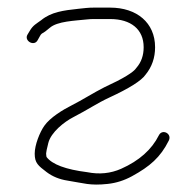

<svg xmlns="http://www.w3.org/2000/svg" viewBox="-20 -501 514 504"><path d="M387.1 -377C387.1 -349.4 378.8 -325.4 362.1 -305C351.2 -289.2 319.5 -269.2 267.1 -245C234.4 -229.9 210.7 -213.1 172.2 -193.3C149.3 -181.5 113.9 -154.2 106.8 -125.6C103 -110.5 101.1 -101.5 101.1 -98.5C101.1 -95.5 101.5 -92.3 102.1 -89C116.8 -69.4 152.5 -56.1 209.1 -49C240.7 -42.7 270.4 -45.7 298.1 -58C345.3 -79 378.3 -108.3 397.1 -146C406.1 -163.8 432.2 -150.1 423.1 -132C401.1 -87.9 373.4 -64.1 326.2 -38.3C306 -27.3 284.9 -20.6 262.7 -18.2C215.2 -13.1 200.6 -20.2 157.2 -26.9C135.9 -30.2 117.6 -37.7 102.2 -49.4C80.5 -66 71.1 -72.9 71.1 -97.5C71.1 -120.8 84.5 -153.9 96.2 -170.6C111.6 -192.7 145.4 -213.1 169.1 -225C194.2 -237.5 226.9 -258.4 254.1 -272C303 -294.5 331 -311.5 338.1 -323C350.8 -337.5 357.1 -355.5 357.1 -377C357.1 -424 323.7 -451 269.1 -451H226.1C220.1 -451 214.1 -450.7 208.1 -450C176.5 -446.5 130.6 -445.4 110.7 -428C102.3 -420.7 95.5 -415.7 90.1 -413C88.1 -411.7 86.1 -409 84.1 -405L79.1 -396C69.9 -377.6 42.5 -393.9 52.1 -410L58.1 -420C67 -435.2 75.4 -438.5 88.1 -448C114.4 -469.5 146.1 -473.7 186.6 -478L205.6 -480C212 -480.7 218.8 -481 226.1 -481H269.1C338.9 -481 387.1 -441.5 387.1 -377Z"/></svg>

Font: MewTooHand
Style: Reversed
Weight: 400
Designer: Mew Too, Robert Jablonski
Version: Version 0.77